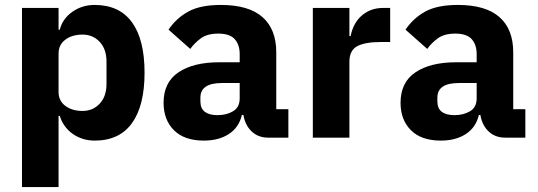

<svg xmlns="http://www.w3.org/2000/svg" viewBox="-20 -557 2176 777"><path d="M69 -525H217V-437H222Q233 -481 272.5 -509Q312 -537 363 -537Q463 -537 514 -467Q565 -397 565 -263Q565 -129 514 -58.5Q463 12 363 12Q337 12 314 4.5Q291 -3 272.5 -16.5Q254 -30 241 -48.5Q228 -67 222 -88H217V200H69ZM314 -108Q356 -108 383.5 -137.5Q411 -167 411 -217V-308Q411 -358 383.5 -387.5Q356 -417 314 -417Q272 -417 244.5 -396.5Q217 -376 217 -340V-185Q217 -149 244.5 -128.5Q272 -108 314 -108Z M1065 0Q1025 0 998.5 -25Q972 -50 965 -92H959Q947 -41 906 -14.5Q865 12 805 12Q726 12 684 -30Q642 -72 642 -141Q642 -224 702.5 -264.5Q763 -305 867 -305H950V-338Q950 -376 930 -398.5Q910 -421 863 -421Q819 -421 793 -402Q767 -383 750 -359L662 -437Q694 -484 742.5 -510.5Q791 -537 874 -537Q986 -537 1042 -488Q1098 -439 1098 -345V-115H1147V0ZM860 -91Q897 -91 923.5 -107Q950 -123 950 -159V-221H878Q791 -221 791 -162V-147Q791 -118 809 -104.5Q827 -91 860 -91Z M1246 0V-525H1394V-411H1399Q1403 -433 1413 -453.5Q1423 -474 1439.5 -490Q1456 -506 1479 -515.5Q1502 -525 1533 -525H1559V-387H1522Q1457 -387 1425.5 -370Q1394 -353 1394 -307V0Z M2024 0Q1984 0 1957.5 -25Q1931 -50 1924 -92H1918Q1906 -41 1865 -14.5Q1824 12 1764 12Q1685 12 1643 -30Q1601 -72 1601 -141Q1601 -224 1661.5 -264.5Q1722 -305 1826 -305H1909V-338Q1909 -376 1889 -398.5Q1869 -421 1822 -421Q1778 -421 1752 -402Q1726 -383 1709 -359L1621 -437Q1653 -484 1701.5 -510.5Q1750 -537 1833 -537Q1945 -537 2001 -488Q2057 -439 2057 -345V-115H2106V0ZM1819 -91Q1856 -91 1882.5 -107Q1909 -123 1909 -159V-221H1837Q1750 -221 1750 -162V-147Q1750 -118 1768 -104.5Q1786 -91 1819 -91Z"/></svg>

Font: IBM Plex Thai
Style: Bold
Weight: 700
Designer: Mike Abbink, Paul van der Laan, Pieter van Rosmalen, Ben Mitchell, Mark Frömberg
Foundry: Bold Monday
Version: Version 1.0